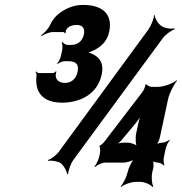

<svg xmlns="http://www.w3.org/2000/svg" viewBox="-20 -737 737 778"><path d="M278 -90 638 -580C649 -596 675 -615 688 -618L687 -622C673 -619 647 -622 634 -632C621 -640 607 -663 607 -676L604 -675C604 -662 592 -632 581 -617L222 -127C212 -111 188 -92 175 -89L174 -85C187 -88 214 -84 226 -76C238 -67 251 -44 252 -31L256 -32C256 -45 267 -75 278 -90ZM628 -181 661 -335C666 -359 685 -396 697 -409L696 -412C681 -399 643 -385 620 -385H596C589 -385 574 -391 573 -396L569 -394C570 -389 562 -370 557 -364L400 -159C397 -156 387 -147 385 -148L383 -144C385 -143 386 -130 386 -125L384 -111C382 -96 371 -71 363 -63L365 -60C373 -68 393 -78 405 -78H480C494 -78 521 -86 531 -96L528 -99C516 -89 501 -57 497 -39C493 -21 479 8 469 18L470 21C481 11 512 0 529 0H549C566 0 591 11 598 21L601 18C595 8 593 -21 597 -39L601 -56C603 -66 603 -85 598 -90L596 -88C599 -82 613 -78 621 -78C629 -78 640 -71 644 -66L646 -68C643 -74 642 -90 644 -100L652 -137C654 -147 663 -163 668 -169L667 -171C661 -166 646 -159 638 -159C630 -159 614 -155 609 -149L611 -147C618 -152 626 -171 628 -181ZM479 -177C497 -199 516 -220 534 -243C542 -254 553 -270 558 -279L555 -281C549 -271 544 -253 541 -239L532 -198C528 -180 529 -148 537 -138L540 -141C534 -151 510 -159 496 -159H482C472 -159 457 -156 449 -152V-148C457 -153 471 -166 479 -177ZM232 -321C301 -321 374 -353 392 -434C402 -479 385 -504 355 -518C347 -522 335 -526 327 -525L326 -521C334 -522 348 -527 358 -532C388 -546 414 -569 422 -606C440 -687 386 -717 318 -717C301 -717 286 -715 271 -710C236 -698 201 -676 183 -636C175 -619 158 -602 147 -594L149 -591C159 -598 180 -607 193 -607H237C240 -607 242 -604 243 -602L246 -603C245 -629 274 -636 290 -636C311 -636 326 -625 320 -598C314 -569 293 -555 269 -555H254C246 -555 236 -562 233 -567L230 -564C233 -559 234 -544 232 -534L227 -511C225 -500 217 -485 212 -480L213 -477C218 -482 232 -489 240 -489H256C284 -489 302 -480 294 -444C288 -416 267 -401 243 -401C225 -401 208 -409 206 -428C205 -432 207 -444 209 -447L206 -448C204 -445 199 -441 195 -441H137C133 -441 128 -445 127 -448L124 -444C127 -442 129 -436 128 -431C119 -355 162 -321 232 -321Z"/></svg>

Font: Asimov
Style: EdgeExtremeIt
Weight: 500
Designer: Google
Version: Version 2.000980: 2014